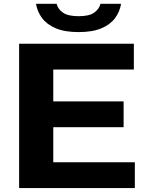

<svg xmlns="http://www.w3.org/2000/svg" viewBox="-20 -964 757 984"><path d="M78 0V-740H666V-607.5H253V-444.5H613.5V-312H253V-132.5H671V0ZM383 -799.5Q312 -799.5 266 -819Q220 -838.5 195.5 -871.5Q171 -904.5 164.5 -944.5H270Q277 -917 303 -899Q329 -881 383 -881Q437 -881 462.5 -899Q488 -917 495 -944.5H600.5Q594 -904 569.5 -871Q545 -838 499.2 -818.8Q453.5 -799.5 383 -799.5Z"/></svg>

Font: Encode Sans Exp
Style: Bold
Weight: 700
Width: 7
Designer: Multiple Designers
Foundry: Impallari Type
Version: Version 3.002; ttfautohint (v1.8.3) -l 8 -r 50 -G 200 -x 14 